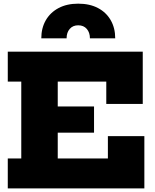

<svg xmlns="http://www.w3.org/2000/svg" viewBox="-20 -1054 868 1074"><path d="M624.5 -839.5H483Q483 -872 465.5 -892.2Q448 -912.5 417.5 -912.5Q387.5 -912.5 370 -892.2Q352.5 -872 352.5 -839.5H211Q211 -897 236.2 -940.8Q261.5 -984.5 307.8 -1009Q354 -1033.5 417.5 -1033.5Q481.5 -1033.5 527.8 -1009.2Q574 -985 599.2 -941.2Q624.5 -897.5 624.5 -839.5ZM506 -458.5V-312H202V-458.5ZM583.5 -292.5H787.5V0H23.5V-167.5H99V-597.5H23.5V-765H778.5V-472.5H574.5V-597.5H303V-167.5H583.5Z"/></svg>

Font: Hepta Slab ExtraBold
Style: Regular
Weight: 800
Designer: Michael LaGattuta
Foundry: Michael LaGattuta
Version: Version 1.102